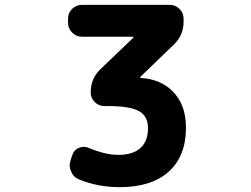

<svg xmlns="http://www.w3.org/2000/svg" viewBox="-20 -567 1040 795"><path d="M475.6 208Q385.7 208 306.6 175.8Q283.2 166 274.4 142.6Q268.6 129.9 268.6 117.2Q268.6 106.4 272.5 95.7L279.3 75.2Q286.1 53.7 306.6 44.9Q317.4 41 327.1 41Q337.9 41 348.6 45.9Q416 74.2 469.7 74.2Q530.3 74.2 561.5 45.9Q592.8 17.6 592.8 -36.1Q592.8 -85 557.6 -105.5Q521.5 -127.9 425.8 -127.9H412.1Q388.7 -127.9 372.1 -144.5Q355.5 -161.1 355.5 -184.6Q355.5 -242.2 396.5 -281.2L531.2 -410.2Q533.2 -411.1 532.2 -413.1Q531.2 -415 529.3 -415H319.3Q295.9 -415 278.8 -432.1Q261.7 -449.2 261.7 -472.7V-489.3Q261.7 -513.7 278.8 -530.3Q295.9 -546.9 319.3 -546.9H682.6Q706.1 -546.9 723.1 -530.3Q740.2 -513.7 740.2 -489.3V-477.5Q740.2 -419.9 698.2 -380.9L561.5 -249Q559.6 -248 560.5 -246.1Q561.5 -244.1 563.5 -244.1Q644.5 -239.3 694.3 -189.5Q750 -134.8 750 -38.1Q750 80.1 677.7 144.5Q606.4 208 475.6 208Z"/></svg>

Font: Rounded Mgen+ 2m bold
Style: Bold
Weight: 700
Designer: [Source Han Sans]
Ryoko NISHIZUKA  (kana & ideographs); Paul D. Hunt (Latin, Greek & Cyrillic); Wenlong ZHANG  (bopomofo
Version: Version 1.059.20150602